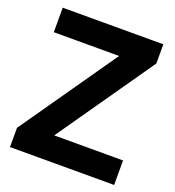

<svg xmlns="http://www.w3.org/2000/svg" viewBox="-130 -817 840 920"><g transform="rotate(20 289.5 -357.0)"><path d="M555 0H24V-98L366 -589H33V-714H546V-616L204 -125H555Z"/></g></svg>

Font: Noto Sans Devanagari
Style: Bold
Weight: 700
Version: Version 2.003